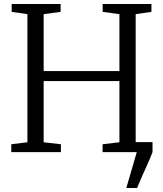

<svg xmlns="http://www.w3.org/2000/svg" viewBox="-20 -763 818 963"><path d="M613.5 180 666 0 640 -50H745V0Q733.5 30 720 60Q706.5 90 693 120Q679.5 150 667.5 180ZM117.5 -49.5V-692L38.5 -703.5V-743H284V-703.5L199 -692V-406.5H579V-692L495 -703.5V-743H739.5V-703.5L660.5 -692V-49.5L742 -39.5V0H494.5V-39.5L579 -49.5V-356.5H199V-49.5L285.5 -39.5V0H36.5V-39.5Z"/></svg>

Font: Merriweather 36pt Light
Style: Regular
Weight: 300
Designer: Eben Sorkin
Foundry: Eben Sorkin
Version: Version 2.100